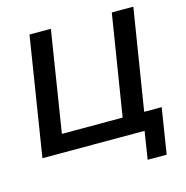

<svg xmlns="http://www.w3.org/2000/svg" viewBox="-123 -821 1066 1102"><g transform="rotate(-15 410.0 -270.0)"><path d="M619 165 645 0H38L150 -705H277L182 -106H543L639 -705H767L671 -106H775L732 165Z"/></g></svg>

Font: Mulish
Style: Bold Italic
Weight: 700
Italic angle: -9°
Designer: Vernon Adams
Foundry: Vernon Adams
Version: Version 3.603; ttfautohint (v1.8.3)